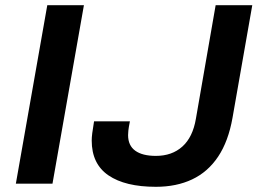

<svg xmlns="http://www.w3.org/2000/svg" viewBox="-20 -707 996 739"><path d="M41 0 162 -687H303L182 0ZM580 12Q462 12 397.5 -32Q333 -76 333 -166Q333 -178 335 -194Q337 -210 342 -240H480Q475 -215 474 -204Q473 -193 473 -187Q473 -147 500.5 -127Q528 -107 580 -107Q642 -107 682 -143Q722 -179 734 -250L810 -687H951L875 -254Q859 -163 819.5 -104Q780 -45 719.5 -16.5Q659 12 580 12Z"/></svg>

Font: Archivo SemiExpanded SemiBold
Style: Italic
Weight: 600
Width: 6
Italic angle: -10°
Designer: Hector Gatti
Foundry: Omnibus-Type
Version: Version 2.001